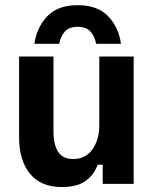

<svg xmlns="http://www.w3.org/2000/svg" viewBox="-20 -722 607 754"><path d="M223.3 12.5Q140 12.5 97.5 -40Q55 -92.5 55 -182.5V-500H190V-205Q190 -154.2 208.3 -125.8Q226.7 -97.5 267.5 -97.5Q316.7 -97.5 343.3 -135.8Q370 -174.2 370 -230V-500H505V0H383.3V-75H363.3Q350.8 -37.5 317.5 -12.5Q284.2 12.5 223.3 12.5ZM212.5 -550H115Q124.2 -614.2 165.4 -657.9Q206.7 -701.7 285 -701.7Q363.3 -701.7 405 -657.9Q446.7 -614.2 455 -550H357.5Q352.5 -578.3 335.8 -597.5Q319.2 -616.7 285 -616.7Q250.8 -616.7 234.2 -597.5Q217.5 -578.3 212.5 -550Z"/></svg>

Font: Familjen Grotesk Variable
Style: Regular
Weight: 400
Designer: Anders Wikstroem, Jonas Baeckman, Matilda Gysing, Kristian Moeller
Foundry: Familjen STHLM AB
Version: Version 2.000